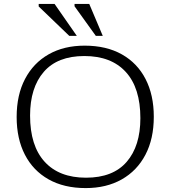

<svg xmlns="http://www.w3.org/2000/svg" viewBox="-20 -950 870 980"><path d="M412 -717Q523 -717 602 -672.5Q681 -628 723 -546.5Q765 -465 765 -354Q765 -241.5 722.2 -160Q679.5 -78.5 601.2 -34.2Q523 10 417.5 10Q307 10 228 -34.5Q149 -79 107 -160.5Q65 -242 65 -353Q65 -465.5 107.8 -547Q150.5 -628.5 228.5 -672.8Q306.5 -717 412 -717ZM419 -43Q556.5 -43 626.5 -123.8Q696.5 -204.5 696.5 -347Q696.5 -501 622.2 -582.5Q548 -664 410.5 -664Q273.5 -664 203.5 -583.2Q133.5 -502.5 133.5 -360Q133.5 -206 207.8 -124.5Q282 -43 419 -43ZM372 -767H333.5L177.5 -917V-930H258.5ZM504.5 -767H469L360.5 -918V-930H435.5Z"/></svg>

Font: Newsreader Caption Light
Style: Regular
Weight: 300
Designer: Hugues Gentile
Foundry: Production Type
Version: Version 1.001